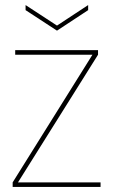

<svg xmlns="http://www.w3.org/2000/svg" viewBox="-20 -738 447 758"><path d="M367 -540V-522L51 -18H377V0H30V-18L345 -522H40V-540ZM205 -637 328 -718V-698L205 -617L81 -698V-718Z"/></svg>

Font: Poppins Variable
Style: Regular
Weight: 100
Designer: Jonny Pinhorn
Foundry: Indian Type Foundry
Version: Version 6.000